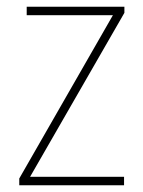

<svg xmlns="http://www.w3.org/2000/svg" viewBox="-20 -548 423 568"><path d="M347 0H37V-20L314 -503H59V-528H348V-510L69 -25H347Z"/></svg>

Font: Noto Sans SemiCondensed Thin
Style: Regular
Weight: 100
Width: 4
Designer: Monotype Design Team
Foundry: Monotype Imaging Inc.
Version: Version 2.013; ttfautohint (v1.8.4.7-5d5b)